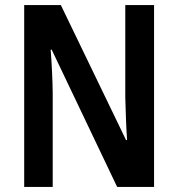

<svg xmlns="http://www.w3.org/2000/svg" viewBox="-20 -734 699 754"><path d="M585 0H440L183 -539H179Q186 -445 187 -368V0H75V-714H219L475 -184H479Q476 -229 474.5 -272Q473 -315 472 -351V-714H585Z"/></svg>

Font: Noto Sans Ethiopic Condensed SemiBold
Style: Regular
Weight: 600
Width: 3
Designer: Monotype Design Team
Foundry: Monotype Imaging Inc.
Version: Version 2.102; ttfautohint (v1.8.4.7-5d5b)